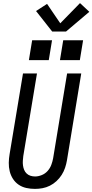

<svg xmlns="http://www.w3.org/2000/svg" viewBox="-20 -1208 595 1236"><path d="M205 8Q176 8 149 2Q122 -4 100 -19Q78 -34 63.5 -56.5Q49 -79 42.5 -105.5Q36 -132 36.5 -160Q37 -188 42 -217L128 -735H218L130 -204Q128 -188 127 -173Q126 -158 128 -143Q130 -128 135.5 -114.5Q141 -101 151.5 -91Q162 -81 176 -76.5Q190 -72 206 -72Q227 -72 249 -81Q271 -90 286.5 -107.5Q302 -125 310 -146Q318 -167 322 -189L412 -735H503L411 -176Q407 -152 399 -128Q391 -104 377 -82Q363 -60 343.5 -42Q324 -24 301 -12.5Q278 -1 253.5 3.5Q229 8 205 8ZM366 -821 387 -949H515L494 -821ZM166 -821 187 -949H315L294 -821ZM316 -1005 212 -1137 283 -1183 368 -1058 495 -1188 555 -1132 405 -1005Z"/></svg>

Font: Iosevka SS04 Medium
Style: Italic
Weight: 500
Italic angle: -9°
Monospace: yes
Designer: Belleve Invis
Foundry: Belleve Invis
Version: Version 19.0.0; ttfautohint (v1.8.4)